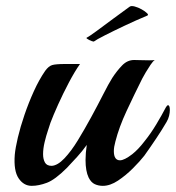

<svg xmlns="http://www.w3.org/2000/svg" viewBox="-20 -598 572 624"><path d="M83 6Q57 6 40.5 -18.5Q24 -43 28 -95Q30 -117 38 -151Q46 -185 59.5 -224.5Q73 -264 90 -301.5Q107 -339 127 -368Q138 -383 149.5 -386.5Q161 -390 192 -390H240Q223 -366 204 -330Q185 -294 169 -258.5Q153 -223 144 -199Q142 -192 136 -174.5Q130 -157 125 -136Q120 -115 120 -97Q120 -81 126 -70Q132 -59 148 -59Q167 -60 189 -83Q211 -106 233 -142Q255 -178 276.5 -217.5Q298 -257 315.5 -291.5Q333 -326 345 -345Q360 -368 377 -385.5Q394 -403 416 -403Q424 -403 437.5 -402.5Q451 -402 464.5 -402Q478 -402 483 -403Q477 -399 469 -387Q461 -375 453.5 -362.5Q446 -350 442 -342Q416 -290 391.5 -237.5Q367 -185 355 -138Q350 -120 350 -107Q350 -77 370 -77Q384 -77 410 -97Q430 -113 449 -138Q470 -164 488 -194Q506 -224 519 -249Q523 -256 526 -256Q532 -256 532 -240Q532 -232 529.5 -221.5Q527 -211 521 -201Q507 -177 488 -148.5Q469 -120 449 -92Q435 -74 412 -51Q389 -28 363.5 -11Q338 6 314 6Q300 6 288 0.5Q276 -5 268 -21Q258 -42 258 -78Q258 -89 259 -101.5Q260 -114 262 -127Q247 -106 230.5 -88Q214 -70 197 -52Q159 -14 132.5 -4Q106 6 83 6ZM285 -463H284Q280 -463 270 -468Q260 -473 261 -475Q269 -479 293 -496.5Q317 -514 347 -536.5Q377 -559 401 -576Q406 -580 417.5 -577Q429 -574 440.5 -567.5Q452 -561 458 -555Q464 -549 458 -547Q422 -532 385 -514.5Q348 -497 320.5 -483Q293 -469 285 -463Z"/></svg>

Font: Playball
Style: Regular
Weight: 400
Designer: Robert E. Leuschke
Foundry: Robert E. Leuschke
Version: Version 1.010